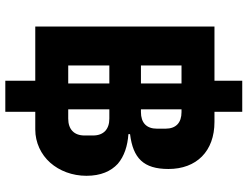

<svg xmlns="http://www.w3.org/2000/svg" viewBox="-122 -698 910 705"><g transform="rotate(90 332.5 -345.0)"><path d="M390 90H276V-20H77V-678H276V-780H390V-678H427C535 -678 600 -612 600 -509C600 -417 560 -379 472 -368V-362C515 -359 553 -347 581 -323C608 -298 625 -261 625 -208C625 -156 607 -109 577 -75C547 -41 503 -20 455 -20H390ZM286 -408V-557H220V-408ZM381 -408H391C430 -408 452 -428 452 -467V-498C452 -537 430 -557 391 -557H381ZM286 -141V-292H220V-141ZM381 -141H415C454 -141 477 -162 477 -201V-232C477 -271 454 -292 415 -292H381Z"/></g></svg>

Font: Plexus Sans Bold
Style: Regular
Weight: 700
Version: Version 2.001;PS 002.001;hotconv 1.0.70;makeotf.lib2.5.58329